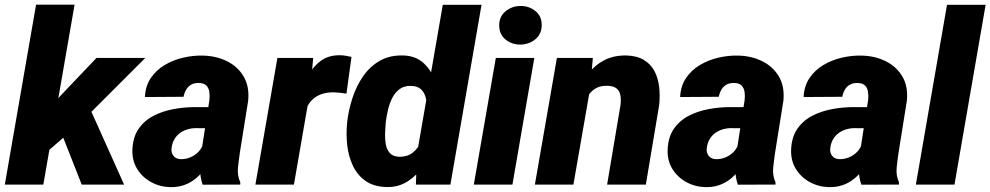

<svg xmlns="http://www.w3.org/2000/svg" viewBox="-25 -770 4132 801"><path d="M286.1 -750.5 155.8 0H-4.9L125.5 -750.5ZM581.1 -528.3 309.6 -256.8 173.3 -138.2 117.2 -251 233.9 -377.4 377.4 -528.3ZM315.9 0 218.8 -246.6 345.2 -328.6 492.7 0Z M814.5 -132.8 848.6 -352.5Q850.6 -370.1 848.4 -386.2Q846.2 -402.3 836.2 -412.8Q826.2 -423.3 805.2 -423.8Q786.1 -424.3 772.9 -417Q759.8 -409.7 752 -396.5Q744.1 -383.3 740.7 -366.2L579.6 -365.2Q581.5 -411.1 604 -444.3Q626.5 -477.5 661.6 -498.5Q696.8 -519.5 738.5 -529.3Q780.3 -539.1 820.8 -538.1Q876.5 -537.1 921.6 -514.9Q966.8 -492.7 991.5 -450.9Q1016.1 -409.2 1010.3 -349.6L975.6 -132.8Q971.2 -103.5 967.8 -70.6Q964.4 -37.6 977.5 -9.3L977.1 0L820.3 0.5Q809.6 -31.2 809.6 -65.4Q809.6 -99.6 814.5 -132.8ZM866.7 -322.8 852.1 -234.9 789.1 -235.4Q770.5 -234.9 753.7 -229.2Q736.8 -223.6 723.6 -213.4Q710.4 -203.1 701.9 -188Q693.4 -172.9 690.9 -153.3Q689 -140.1 693.1 -129.6Q697.3 -119.1 706.3 -112.8Q715.3 -106.4 729 -106Q750 -105.5 769.5 -113.8Q789.1 -122.1 803.5 -137.2Q817.9 -152.3 823.2 -172.4L851.6 -103.5Q838.9 -78.1 822.5 -57.1Q806.2 -36.1 785.9 -20.8Q765.6 -5.4 740.7 2.9Q715.8 11.2 685.5 10.7Q642.1 9.8 605.5 -10.3Q568.8 -30.3 547.4 -64.9Q525.9 -99.6 527.3 -145Q529.3 -197.8 553.2 -232.4Q577.1 -267.1 615.5 -286.9Q653.8 -306.6 699 -314.9Q744.1 -323.2 788.6 -323.2Z M1268.6 -388.7 1201.2 0H1040.5L1132.3 -528.3H1281.7ZM1441.4 -532.7 1420.4 -379.4Q1407.7 -381.3 1395 -382.8Q1382.3 -384.3 1369.1 -384.8Q1342.3 -385.3 1320.6 -378.7Q1298.8 -372.1 1283 -358.6Q1267.1 -345.2 1256.8 -325.2Q1246.6 -305.2 1241.7 -278.8L1214.8 -298.3Q1219.7 -335.4 1230.7 -377.2Q1241.7 -418.9 1261.7 -456.1Q1281.7 -493.2 1313.5 -516.4Q1345.2 -539.6 1391.6 -539.6Q1404.3 -539.6 1416.5 -537.6Q1428.7 -535.6 1441.4 -532.7Z M1714.8 -130.4 1822.3 -750H1983.9L1854 0H1710ZM1422.9 -253.9 1423.8 -264.6Q1429.7 -313 1445.8 -362.3Q1461.9 -411.6 1490 -452.1Q1518.1 -492.7 1559.8 -516.6Q1601.6 -540.5 1659.2 -538.6Q1708 -536.6 1739.3 -509.3Q1770.5 -481.9 1787.6 -440.2Q1804.7 -398.4 1811 -352.5Q1817.4 -306.6 1816.4 -268.1L1814.9 -254.9Q1807.6 -213.4 1789.8 -166.7Q1772 -120.1 1743.4 -79.3Q1714.8 -38.6 1675.8 -13.4Q1636.7 11.7 1587.4 10.3Q1533.7 8.8 1499.5 -15.6Q1465.3 -40 1447 -79.1Q1428.7 -118.2 1423.6 -164.1Q1418.5 -210 1422.9 -253.9ZM1585 -265.1 1584 -254.9Q1582.5 -237.3 1581.5 -214.4Q1580.6 -191.4 1584.2 -169.4Q1587.9 -147.5 1600.3 -132.6Q1612.8 -117.7 1637.7 -116.2Q1673.8 -114.7 1697 -133.3Q1720.2 -151.9 1732.7 -180.9Q1745.1 -210 1748.5 -240.7L1752.9 -279.8Q1755.4 -299.8 1755.6 -322.3Q1755.9 -344.7 1750.5 -364.7Q1745.1 -384.8 1731 -397.9Q1716.8 -411.1 1689.9 -411.6Q1661.6 -412.6 1642.3 -398.4Q1623 -384.3 1611.6 -361.6Q1600.1 -338.9 1594 -313.2Q1587.9 -287.6 1585 -265.1Z M2204.1 -528.3 2112.8 0H1951.7L2043.5 -528.3ZM2057.6 -661.6Q2056.6 -699.7 2083.3 -722.2Q2109.9 -744.6 2146 -745.1Q2180.7 -745.6 2207.5 -724.9Q2234.4 -704.1 2234.9 -667.5Q2235.8 -629.4 2209.2 -606.9Q2182.6 -584.5 2146.5 -584Q2111.8 -583.5 2085.2 -604.2Q2058.6 -625 2057.6 -661.6Z M2438 -406.7 2367.2 0H2206.5L2298.3 -528.3H2448.2ZM2397.9 -282.2 2364.7 -280.3Q2369.1 -327.6 2384.3 -374.3Q2399.4 -420.9 2426.5 -458.5Q2453.6 -496.1 2493.9 -517.8Q2534.2 -539.6 2588.9 -538.6Q2633.3 -537.1 2661.9 -519.5Q2690.4 -502 2705.6 -472.9Q2720.7 -443.8 2724.9 -407.5Q2729 -371.1 2725.1 -332.5L2669.4 0H2507.8L2564 -334Q2566.4 -356.9 2562.7 -374.5Q2559.1 -392.1 2546.1 -401.9Q2533.2 -411.6 2507.8 -412.1Q2479.5 -412.6 2460.2 -401.4Q2440.9 -390.1 2428.5 -370.8Q2416 -351.6 2408.9 -328.4Q2401.9 -305.2 2397.9 -282.2Z M3047.4 -132.8 3081.5 -352.5Q3083.5 -370.1 3081.3 -386.2Q3079.1 -402.3 3069.1 -412.8Q3059.1 -423.3 3038.1 -423.8Q3019 -424.3 3005.9 -417Q2992.7 -409.7 2984.9 -396.5Q2977.1 -383.3 2973.6 -366.2L2812.5 -365.2Q2814.5 -411.1 2836.9 -444.3Q2859.4 -477.5 2894.5 -498.5Q2929.7 -519.5 2971.4 -529.3Q3013.2 -539.1 3053.7 -538.1Q3109.4 -537.1 3154.5 -514.9Q3199.7 -492.7 3224.4 -450.9Q3249 -409.2 3243.2 -349.6L3208.5 -132.8Q3204.1 -103.5 3200.7 -70.6Q3197.3 -37.6 3210.4 -9.3L3210 0L3053.2 0.5Q3042.5 -31.2 3042.5 -65.4Q3042.5 -99.6 3047.4 -132.8ZM3099.6 -322.8 3085 -234.9 3022 -235.4Q3003.4 -234.9 2986.6 -229.2Q2969.7 -223.6 2956.5 -213.4Q2943.4 -203.1 2934.8 -188Q2926.3 -172.9 2923.8 -153.3Q2921.9 -140.1 2926 -129.6Q2930.2 -119.1 2939.2 -112.8Q2948.2 -106.4 2961.9 -106Q2982.9 -105.5 3002.4 -113.8Q3022 -122.1 3036.4 -137.2Q3050.8 -152.3 3056.2 -172.4L3084.5 -103.5Q3071.8 -78.1 3055.4 -57.1Q3039.1 -36.1 3018.8 -20.8Q2998.5 -5.4 2973.6 2.9Q2948.7 11.2 2918.5 10.7Q2875 9.8 2838.4 -10.3Q2801.8 -30.3 2780.3 -64.9Q2758.8 -99.6 2760.3 -145Q2762.2 -197.8 2786.1 -232.4Q2810.1 -267.1 2848.4 -286.9Q2886.7 -306.6 2931.9 -314.9Q2977.1 -323.2 3021.5 -323.2Z M3562.5 -132.8 3596.7 -352.5Q3598.6 -370.1 3596.4 -386.2Q3594.2 -402.3 3584.2 -412.8Q3574.2 -423.3 3553.2 -423.8Q3534.2 -424.3 3521 -417Q3507.8 -409.7 3500 -396.5Q3492.2 -383.3 3488.8 -366.2L3327.6 -365.2Q3329.6 -411.1 3352.1 -444.3Q3374.5 -477.5 3409.7 -498.5Q3444.8 -519.5 3486.6 -529.3Q3528.3 -539.1 3568.8 -538.1Q3624.5 -537.1 3669.7 -514.9Q3714.8 -492.7 3739.5 -450.9Q3764.2 -409.2 3758.3 -349.6L3723.6 -132.8Q3719.2 -103.5 3715.8 -70.6Q3712.4 -37.6 3725.6 -9.3L3725.1 0L3568.4 0.5Q3557.6 -31.2 3557.6 -65.4Q3557.6 -99.6 3562.5 -132.8ZM3614.7 -322.8 3600.1 -234.9 3537.1 -235.4Q3518.6 -234.9 3501.7 -229.2Q3484.9 -223.6 3471.7 -213.4Q3458.5 -203.1 3450 -188Q3441.4 -172.9 3439 -153.3Q3437 -140.1 3441.2 -129.6Q3445.3 -119.1 3454.3 -112.8Q3463.4 -106.4 3477.1 -106Q3498 -105.5 3517.6 -113.8Q3537.1 -122.1 3551.5 -137.2Q3565.9 -152.3 3571.3 -172.4L3599.6 -103.5Q3586.9 -78.1 3570.6 -57.1Q3554.2 -36.1 3533.9 -20.8Q3513.7 -5.4 3488.8 2.9Q3463.9 11.2 3433.6 10.7Q3390.1 9.8 3353.5 -10.3Q3316.9 -30.3 3295.4 -64.9Q3273.9 -99.6 3275.4 -145Q3277.3 -197.8 3301.3 -232.4Q3325.2 -267.1 3363.5 -286.9Q3401.9 -306.6 3447 -314.9Q3492.2 -323.2 3536.6 -323.2Z M4086.9 -750 3957 0H3795.9L3925.8 -750Z"/></svg>

Font: Roboto Black
Style: Italic
Weight: 900
Italic angle: -12°
Designer: Christian Robertson
Foundry: Google
Version: Version 3.0; 2020